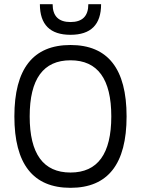

<svg xmlns="http://www.w3.org/2000/svg" viewBox="-20 -899 675 919"><path d="M48.8 -341.8Q48.8 -683.6 317.4 -683.6Q585.9 -683.6 585.9 -341.8Q585.9 0 317.4 0Q48.8 0 48.8 -341.8ZM512.7 -341.8Q512.7 -610.4 317.4 -610.4Q122.1 -610.4 122.1 -341.8Q122.1 -73.2 317.4 -73.2Q512.7 -73.2 512.7 -341.8ZM170.9 -878.9H231.9Q231.9 -793.5 317.4 -793.5Q402.8 -793.5 402.8 -878.9H463.9Q463.9 -732.4 317.4 -732.4Q170.9 -732.4 170.9 -878.9Z"/></svg>

Font: Sanitrixie
Style: Regular
Weight: 400
Designer: Jayvee D. Enaguas (Grand Chaos)
Version: Version 1.1 - 6/9/2013